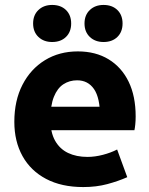

<svg xmlns="http://www.w3.org/2000/svg" viewBox="-20 -745 604 777"><path d="M38 -252Q38 -338 71 -402Q104 -466 162 -501.5Q220 -537 295 -537Q367 -537 419.5 -505Q472 -473 500.5 -414.5Q529 -356 529 -274Q529 -257 527.5 -242Q526 -227 524 -218H145V-313H416L385 -272Q385 -349 360.5 -384.5Q336 -420 292 -420Q261 -420 236.5 -404Q212 -388 198 -353Q184 -318 184 -262Q184 -209 203 -175.5Q222 -142 255.5 -126Q289 -110 334 -110Q364 -110 396.5 -118.5Q429 -127 454 -140L495 -28Q459 -12 414.5 0Q370 12 317 12Q229 12 166.5 -21Q104 -54 71 -113.5Q38 -173 38 -252ZM114 -650Q114 -684 135.5 -704.5Q157 -725 191 -725Q226 -725 247 -704.5Q268 -684 268 -650Q268 -616 247 -595.5Q226 -575 191 -575Q157 -575 135.5 -595.5Q114 -616 114 -650ZM322 -650Q322 -684 343.5 -704.5Q365 -725 399 -725Q434 -725 455 -704.5Q476 -684 476 -650Q476 -616 455 -595.5Q434 -575 399 -575Q365 -575 343.5 -595.5Q322 -616 322 -650Z"/></svg>

Font: Radio Canada
Style: Regular
Weight: 400
Designer: Charles Daoud, Etienne Aubert Bonn, Alexandre Saumier Demers, Jacques Le Bailly
Foundry: Radio-Canada
Version: Version 2.104;gftools[0.9.28.dev5+ged2979d]